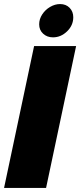

<svg xmlns="http://www.w3.org/2000/svg" viewBox="-30 -926 395 946"><path d="M163 -806Q163 -832 178 -855Q193 -878 217 -892Q241 -906 266 -906Q295 -906 313 -887.5Q331 -869 331 -841Q331 -801 300.5 -771.5Q270 -742 231 -742Q202 -742 182.5 -760Q163 -778 163 -806ZM138 -699H345L197 0H-10Z"/></svg>

Font: Prompt ExtraBold
Style: Italic
Weight: 800
Italic angle: -12°
Designer: Katatrad Team
Foundry: CadsonDemak
Version: Version 1.001